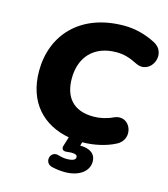

<svg xmlns="http://www.w3.org/2000/svg" viewBox="-127 -780 941 1076"><g transform="rotate(15 344.0 -241.5)"><path d="M404 11C461 11 535 -3 590 -32C679 -76 628 -210 537 -170C499 -152 460 -144 424 -144C305 -144 252 -213 252 -320C252 -443 326 -526 457 -526C497 -526 532 -517 579 -493C669 -448 736 -587 643 -635C586 -665 522 -681 461 -681C204 -681 64 -519 64 -313C64 -131 169 -24 321 4L305 56C302 66 302 74 308 80C314 86 322 86 334 85C344 84 351 83 358 83C382 83 392 89 392 100C392 116 376 124 340 124C325 124 308 121 292 116C241 100 221 176 274 189C300 195 323 198 351 198C428 198 486 160 486 101C486 57 453 32 395 32L401 11Z"/></g></svg>

Font: SN Pro Heavy
Style: Italic
Weight: 800
Italic angle: -9°
Designer: Tobias Whetton
Foundry: Supernotes
Version: Version 1.001;Glyphs 3.2 (3249)